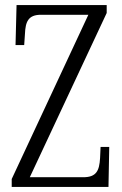

<svg xmlns="http://www.w3.org/2000/svg" viewBox="-20 -734 481 754"><path d="M26 0H406L409 -157H375L373 -113C370 -64 359 -38 307 -38H97L399 -683V-714H45L41 -557H75L78 -601C80 -649 91 -676 141 -676H327L26 -31Z"/></svg>

Font: Noto Serif Devanagari ExtraCondensed Light
Style: Regular
Weight: 300
Width: 2
Designer: Universal Thirst, Indian Type Foundry and the Monotype Design Team
Foundry: Monotype Imaging Inc.
Version: Version 2.004